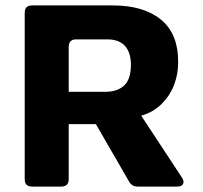

<svg xmlns="http://www.w3.org/2000/svg" viewBox="-20 -687 749 707"><path d="M98 0Q71 0 71 -27V-640Q71 -667 98 -667H396Q509 -667 573 -614.5Q637 -562 636 -456Q636 -414 621 -374.5Q606 -335 575.5 -304.5Q545 -274 500 -261L650 -33Q659 -19 654 -9.5Q649 0 632 0H487Q465 0 455 -19L333 -230H233V-27Q233 0 205 0ZM233 -349H369Q412 -349 437 -372Q462 -395 462 -448Q462 -494 440 -518Q418 -542 376 -542H260Q233 -542 233 -514Z"/></svg>

Font: Pitagon Sans
Style: Bold
Weight: 700
Designer: Travis Tran
Foundry: Pitagon
Version: Version 1.001; ttfautohint (v1.8.4.7-5d5b);gftools[0.9.26]